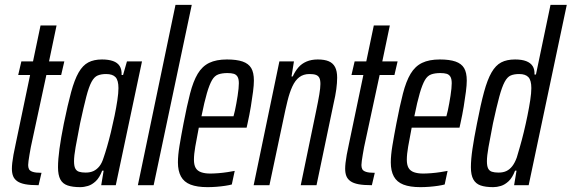

<svg xmlns="http://www.w3.org/2000/svg" viewBox="-20 -763 2355 791"><path d="M139 0Q105 0 84 -4Q63 -8 51 -16.5Q39 -25 34 -37.5Q29 -50 29 -68Q29 -78 30.5 -92Q32 -106 35.5 -125.5Q39 -145 45 -172L104 -454H55L68 -510H116L147 -658H213L182 -510H245L232 -454H171L107 -157Q104 -141 101.5 -126Q99 -111 97.5 -100Q96 -89 96 -83Q96 -73 99.5 -66Q103 -59 115 -55Q127 -51 151 -51Z M310 8Q279 8 258.5 1Q238 -6 228.5 -24Q219 -42 219 -74Q219 -106 225 -150Q231 -194 243 -254Q259 -332 273 -383.5Q287 -435 304 -464.5Q321 -494 344 -506Q367 -518 400 -518Q427 -518 445.5 -511.5Q464 -505 473 -491Q482 -477 481 -454H487L503 -510H565L457 0H397L407 -60H401Q390 -31 374.5 -16.5Q359 -2 342.5 3Q326 8 310 8ZM333 -52Q352 -52 365.5 -58.5Q379 -65 389.5 -78Q400 -91 407 -114Q413 -131 421 -158.5Q429 -186 437 -219Q445 -252 452 -286Q459 -320 463.5 -350Q468 -380 468 -400Q468 -432 456 -445Q444 -458 417 -458Q397 -458 382.5 -452Q368 -446 357 -425.5Q346 -405 335.5 -364.5Q325 -324 310 -255Q298 -194 291.5 -157Q285 -120 285 -99Q285 -79 290 -69Q295 -59 305.5 -55.5Q316 -52 333 -52Z M548 0 703 -743H770L613 0Z M835 8Q792 8 765 -2.5Q738 -13 725.5 -36Q713 -59 713 -94Q713 -123 719.5 -162.5Q726 -202 736 -254Q750 -327 763 -377.5Q776 -428 794.5 -459Q813 -490 842 -504Q871 -518 915 -518Q955 -518 979.5 -509.5Q1004 -501 1015 -482.5Q1026 -464 1026 -431Q1026 -413 1022.5 -385.5Q1019 -358 1013.5 -324.5Q1008 -291 1000 -255L996 -237H799Q790 -191 784.5 -159Q779 -127 779 -105Q779 -84 786 -71.5Q793 -59 808.5 -53.5Q824 -48 846 -48Q860 -48 879.5 -49.5Q899 -51 918 -54Q937 -57 947 -59L935 -3Q924 0 907.5 2.5Q891 5 872 6.5Q853 8 835 8ZM810 -284H942L948 -308Q954 -336 959 -368.5Q964 -401 964 -420Q964 -438 958.5 -447Q953 -456 943 -459Q933 -462 917 -462Q895 -462 879.5 -456.5Q864 -451 853.5 -433Q843 -415 832.5 -379.5Q822 -344 810 -284Z M1025 0 1131 -510H1191L1181 -448H1186Q1196 -470 1209.5 -485.5Q1223 -501 1243 -509.5Q1263 -518 1289 -518Q1317 -518 1334.5 -510.5Q1352 -503 1360.5 -486.5Q1369 -470 1369 -443Q1369 -422 1365.5 -395.5Q1362 -369 1354 -335L1284 0H1219L1282 -304Q1291 -347 1295.5 -374Q1300 -401 1300 -417Q1300 -434 1295.5 -442.5Q1291 -451 1281.5 -454.5Q1272 -458 1255 -458Q1230 -458 1213 -445Q1196 -432 1184.5 -407Q1173 -382 1164.5 -347.5Q1156 -313 1147 -269L1090 0Z M1512 0Q1478 0 1457 -4Q1436 -8 1424 -16.5Q1412 -25 1407 -37.5Q1402 -50 1402 -68Q1402 -78 1403.5 -92Q1405 -106 1408.5 -125.5Q1412 -145 1418 -172L1477 -454H1428L1441 -510H1489L1520 -658H1586L1555 -510H1618L1605 -454H1544L1480 -157Q1477 -141 1474.5 -126Q1472 -111 1470.5 -100Q1469 -89 1469 -83Q1469 -73 1472.5 -66Q1476 -59 1488 -55Q1500 -51 1524 -51Z M1712 8Q1669 8 1642 -2.5Q1615 -13 1602.5 -36Q1590 -59 1590 -94Q1590 -123 1596.5 -162.5Q1603 -202 1613 -254Q1627 -327 1640 -377.5Q1653 -428 1671.5 -459Q1690 -490 1719 -504Q1748 -518 1792 -518Q1832 -518 1856.5 -509.5Q1881 -501 1892 -482.5Q1903 -464 1903 -431Q1903 -413 1899.5 -385.5Q1896 -358 1890.5 -324.5Q1885 -291 1877 -255L1873 -237H1676Q1667 -191 1661.5 -159Q1656 -127 1656 -105Q1656 -84 1663 -71.5Q1670 -59 1685.5 -53.5Q1701 -48 1723 -48Q1737 -48 1756.5 -49.5Q1776 -51 1795 -54Q1814 -57 1824 -59L1812 -3Q1801 0 1784.5 2.5Q1768 5 1749 6.5Q1730 8 1712 8ZM1687 -284H1819L1825 -308Q1831 -336 1836 -368.5Q1841 -401 1841 -420Q1841 -438 1835.5 -447Q1830 -456 1820 -459Q1810 -462 1794 -462Q1772 -462 1756.5 -456.5Q1741 -451 1730.5 -433Q1720 -415 1709.5 -379.5Q1699 -344 1687 -284Z M2012 8Q1980 8 1960 1Q1940 -6 1930 -24Q1920 -42 1920 -74Q1920 -106 1926.5 -150Q1933 -194 1945 -254Q1960 -332 1974 -383.5Q1988 -435 2005 -464.5Q2022 -494 2045 -506Q2068 -518 2102 -518Q2130 -518 2148 -511Q2166 -504 2174.5 -490.5Q2183 -477 2182 -456H2188L2248 -743H2315L2158 0H2098L2108 -60H2102Q2091 -31 2075.5 -16.5Q2060 -2 2043.5 3Q2027 8 2012 8ZM2034 -52Q2053 -52 2066.5 -58.5Q2080 -65 2090.5 -78.5Q2101 -92 2109 -114Q2114 -131 2122 -158.5Q2130 -186 2138 -219Q2146 -252 2153 -286.5Q2160 -321 2164.5 -350.5Q2169 -380 2169 -400Q2169 -432 2157 -445Q2145 -458 2119 -458Q2098 -458 2084 -452Q2070 -446 2059 -425.5Q2048 -405 2037 -364.5Q2026 -324 2011 -255Q1999 -194 1992.5 -157Q1986 -120 1986 -99Q1986 -79 1991 -69Q1996 -59 2006.5 -55.5Q2017 -52 2034 -52Z"/></svg>

Font: Saira UltraCondensed Medium
Style: Italic
Weight: 500
Width: 1
Italic angle: -12°
Designer: Hector Gatti with collaboration of the Omnibus-Type team
Foundry: Omnibus-Type
Version: Version 1.101